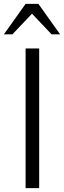

<svg xmlns="http://www.w3.org/2000/svg" viewBox="-62 -970 330 990"><path d="M70 0V-720H140V0ZM-42 -793 70 -950H136L248 -793H204L74 -930H132L2 -793Z"/></svg>

Font: Instrument Sans Condensed
Style: Regular
Weight: 400
Width: 3
Designer: Rodrigo Fuenzalida
Foundry: fragTYPE
Version: Version 1.000;gftools[0.9.28]